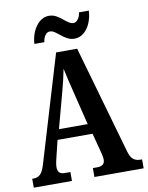

<svg xmlns="http://www.w3.org/2000/svg" viewBox="-98 -990 817 1060"><g transform="rotate(-10 310.0 -460.0)"><path d="M4 0V-50H13Q34 -50 49.5 -64Q65 -78 78 -124L255 -714H373L547 -105Q556 -74 571.5 -62Q587 -50 611 -50H620V0H344V-50H372Q389 -50 400 -58.5Q411 -67 411 -85Q411 -97 407.5 -112.5Q404 -128 401 -139L375 -237H179L158 -151Q155 -139 151 -121Q147 -103 147 -89Q147 -71 155.5 -60.5Q164 -50 186 -50H218V0ZM197 -294H358L311 -485Q302 -522 294 -555Q286 -588 280 -618Q274 -588 266.5 -555.5Q259 -523 250 -491ZM369 -771Q348 -771 330 -780.5Q312 -790 297 -802.5Q282 -815 268 -824.5Q254 -834 241 -834Q224 -834 213.5 -817.5Q203 -801 201 -781H145Q147 -818 161 -849.5Q175 -881 198 -900.5Q221 -920 251 -920Q272 -920 289.5 -910.5Q307 -901 322 -888.5Q337 -876 351 -866.5Q365 -857 378 -857Q393 -857 404.5 -873.5Q416 -890 418 -910H473Q471 -872 457.5 -840.5Q444 -809 421 -790Q398 -771 369 -771Z"/></g></svg>

Font: Noto Serif Hebrew ExtraCondensed
Style: Bold
Weight: 700
Width: 2
Designer: Monotype Design Team
Foundry: Monotype Imaging Inc.
Version: Version 2.004; ttfautohint (v1.8.4.7-5d5b)